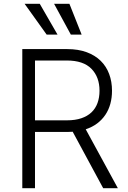

<svg xmlns="http://www.w3.org/2000/svg" viewBox="-20 -984 671 1004"><path d="M96.6 -727.3H331.3Q389.2 -727.3 433.1 -711.1Q476.9 -695 506.4 -666Q535.9 -637.1 550.8 -597.1Q565.7 -557.2 565.7 -509.6Q565.7 -473 557 -441.2Q548.3 -409.4 530.9 -383.5Q513.5 -357.6 487.9 -338.4Q462.4 -319.2 428.3 -307.9L596.2 0H519.5L360.1 -295.1Q346.9 -294 332.4 -294H163V0H96.6ZM330.6 -354.8Q373.2 -354.8 405.2 -365.6Q437.1 -376.4 458.3 -396.5Q479.4 -416.5 489.9 -445.3Q500.4 -474.1 500.4 -509.6Q500.4 -581 458.1 -624.3Q415.8 -667.6 329.5 -667.6H163V-354.8ZM262.8 -964.1H343L407 -802.9H350.5ZM108.7 -964.1H187.9L280.9 -802.9H224.1Z"/></svg>

Font: Inter P Light
Style: Regular
Weight: 300
Designer: Rasmus Andersson
Foundry: rsms
Version: Version 3.018;git-588b23468